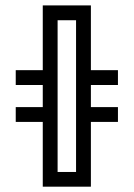

<svg xmlns="http://www.w3.org/2000/svg" viewBox="-20 -701 502 721"><path d="M321.3 -298.8H422.9V-243.2H321.3V0H140.6V-243.2H39.1V-298.8H140.6V-381.8H39.1V-437.5H140.6V-680.7H321.3V-437.5H422.9V-381.8H321.3ZM196.3 -55.2H265.6V-625H196.3Z"/></svg>

Font: X Company
Style: Regular
Weight: 400
Designer: GGBotNet
Foundry: GGBotNet
Version: 0.90